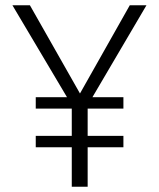

<svg xmlns="http://www.w3.org/2000/svg" viewBox="-20 -705 600 725"><path d="M329 -338H446V-295H311V-192H446V-149H311V0H251V-149H115V-192H251V-295H115V-338H233L27 -685H93L282 -352L470 -685H533Z"/></svg>

Font: Statis Sans Light
Style: Regular
Weight: 300
Designer: bBox Type GmbH
Foundry: bBox Type GmbH
Version: Version 1.000